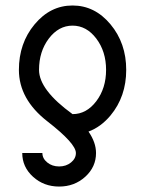

<svg xmlns="http://www.w3.org/2000/svg" viewBox="-20 -479 528 699"><path d="M244.1 -459Q325.2 -459 382.3 -390.4Q439.5 -321.8 439.5 -224.6Q439.5 -127.4 382.3 -58.6Q347.2 -16.6 302.2 0Q329.6 39.6 329.6 78.1Q329.6 128.9 290.3 164.6Q251 200.2 195.3 200.2Q139.6 200.2 100.3 164.6Q61 128.9 61 78.1H134.3Q134.3 98.1 152.1 112.5Q169.9 127 195.3 127Q220.7 127 238.5 112.5Q256.3 98.1 256.3 78.1Q256.3 43.5 152.6 -37.1Q48.8 -117.7 48.8 -224.6Q48.8 -321.8 106 -390.4Q163.1 -459 244.1 -459ZM244.1 -385.7Q193.4 -385.7 157.7 -338.6Q122.1 -291.5 122.1 -224.6Q122.1 -151.9 244.1 -63.5Q294.9 -63.5 330.6 -110.6Q366.2 -157.7 366.2 -224.6Q366.2 -291.5 330.6 -338.6Q294.9 -385.7 244.1 -385.7Z"/></svg>

Font: Catrinity
Style: Regular
Weight: 400
Designer: Alexander Lange
Foundry: High-Logic / Made with FontCreator
Version: Version 2.090;May 20, 2024;FontCreator 15.0.0.2974 64-bit